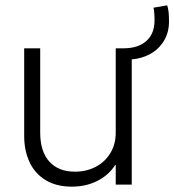

<svg xmlns="http://www.w3.org/2000/svg" viewBox="-20 -697 658 725"><path d="M71.3 -183.6V-514.6H131.8V-197.3Q131.8 -124.5 166.7 -86.4Q201.7 -48.3 263.7 -48.8Q307.1 -48.8 342 -67.4Q377 -85.9 397 -119.4Q417 -152.8 417 -195.3V-514.6H450.2Q503.4 -515.6 533.4 -543Q563.5 -570.3 563.5 -620.1Q563.5 -652.3 559.6 -668L611.3 -676.8Q618.2 -658.7 618.2 -616.2Q618.2 -574.7 599.4 -543.5Q580.6 -512.2 548.8 -494.1Q517.1 -476.1 477.5 -472.7V0H417V-74.2H415Q390.6 -35.6 347.7 -13.9Q304.7 7.8 251 7.8Q192.4 7.8 151.9 -17.1Q111.3 -42 91.3 -85.4Q71.3 -128.9 71.3 -183.6Z"/></svg>

Font: Reddit Sans Chocolate Light
Style: Regular
Weight: 300
Designer: Stephen Hutchings
Foundry: Reddit
Version: Version 1.013